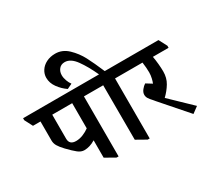

<svg xmlns="http://www.w3.org/2000/svg" viewBox="-243 -1322 1812 1684"><g transform="rotate(-30 663.0 -480.5)"><path d="M611 -581V-562H514V46H494L395 -10V-185H393Q338 -151 282 -151Q250 -151 218.5 -176Q187 -201 139 -251Q104 -288 89 -314Q74 -340 74 -369V-562H-2L-44 -643V-663H568ZM395 -307V-562H193V-319Q193 -257 260 -257Q295 -257 331 -271.5Q367 -286 395 -307Z M926 -581V-562H829V46H809L710 -10L709 -562H610L568 -643V-663H725Q678 -766 627 -836.5Q576 -907 517 -907Q480 -907 459 -881.5Q438 -856 438 -820Q438 -792 449 -762.5Q460 -733 474 -715V-713L424 -689Q377 -721 343 -768Q309 -815 309 -868Q309 -906 330.5 -939.5Q352 -973 391.5 -993Q431 -1013 482 -1013Q554 -1013 610 -959.5Q666 -906 702 -837.5Q738 -769 783 -663H883Z M1370 -560H1211Q1218 -523 1222 -480Q1226 -437 1226 -404Q1226 -339 1196 -289Q1166 -239 1121 -196L1331 6L1269 52L1039 -211Q1026 -227 1025 -228Q1000 -255 989.5 -272Q979 -289 979 -309Q979 -333 997.5 -356.5Q1016 -380 1036 -392L1094 -356Q1101 -370 1108 -400Q1115 -430 1115 -459Q1115 -504 1107 -562H921L879 -643V-663H1327L1370 -581Z"/></g></svg>

Font: Martel ExtraBold
Style: Regular
Weight: 800
Designer: Dan Reynolds
Foundry: Dan Reynolds
Version: Version 1.001; ttfautohint (v1.1) -l 5 -r 5 -G 72 -x 0 -D la